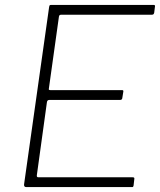

<svg xmlns="http://www.w3.org/2000/svg" viewBox="-20 -762 652 782"><path d="M180 -733Q181 -739 182.5 -740.5Q184 -742 189 -742H606Q613 -742 611 -734L608 -710Q607 -706 605 -704Q603 -702 598 -702H230Q225 -702 223 -700.5Q221 -699 220 -694L179 -401Q178 -398 179.5 -396.5Q181 -395 185 -395H477Q481 -395 482 -393Q483 -391 482 -387L478 -362Q477 -355 469 -355H181Q172 -355 171 -345L130 -48Q129 -40 136 -40H519Q524 -40 526 -38.5Q528 -37 527 -32L524 -6Q523 -2 522 -1Q521 0 517 0H87Q77 0 78 -11L180 -733Z"/></svg>

Font: Libre Franklin Thin
Style: Italic
Weight: 100
Italic angle: -8°
Designer: Pablo Impallari, Rodrigo Fuenzalida, Nhung Nguyen
Foundry: Impallari Type
Version: Version 3.000